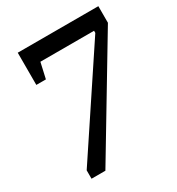

<svg xmlns="http://www.w3.org/2000/svg" viewBox="-158 -750 787 852"><g transform="rotate(-30 236.0 -324.0)"><path d="M63 0V-43L401 -552V-563H126L108 -483H59V-648H472V-563L134 0Z"/></g></svg>

Font: Faustina Medium
Style: Italic
Weight: 500
Italic angle: -8°
Designer: Alfonso Garcia
Foundry: http://www.omnibus-type.com
Version: Version 1.200